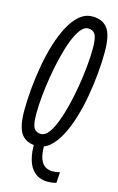

<svg xmlns="http://www.w3.org/2000/svg" viewBox="-133 -764 607 991"><g transform="rotate(15 170.5 -268.0)"><path d="M227.3 173.8Q204.4 173.8 183.3 165.3Q162.2 156.8 145.5 136.6Q128.8 116.4 119.6 81.9Q110.4 47.4 111.1 -4.2L163.2 -6.2Q163.2 43.6 173.4 69.7Q183.7 95.8 201.2 105.7Q218.8 115.5 239.2 115.5Q260 115.5 278 110.1L274.5 167.4Q262.5 171.4 250.5 172.6Q238.5 173.8 227.3 173.8ZM125.7 10Q71.2 10 44.3 -25.8Q17.5 -61.7 17.5 -150.6Q17.5 -204.1 23.1 -265.7Q28.7 -327.3 39.7 -390.4Q50.8 -453.6 68.3 -510.7Q85.8 -567.8 109.7 -612.9Q133.5 -657.9 164.3 -684Q195.1 -710 232.7 -710Q287.3 -710 314.1 -674.4Q340.9 -638.7 340.9 -549.4Q340.9 -495.9 335.3 -434.3Q329.8 -372.7 318.7 -309.6Q307.6 -246.4 290.1 -189.3Q272.6 -132.2 248.8 -87.1Q224.9 -42.1 194.5 -16Q164 10 125.7 10ZM131.7 -55.1Q153.2 -55.1 171.8 -79.5Q190.4 -104 206.4 -146Q222.5 -188 235.4 -240.2Q248.3 -292.4 257.5 -348.1Q266.8 -403.8 271.7 -456.2Q276.7 -508.7 276.7 -550.6Q276.7 -606.5 264.8 -625.7Q252.9 -644.9 226.8 -644.9Q206.3 -644.9 187.2 -620.5Q168.1 -596 152 -554Q135.9 -512 123 -459.8Q110.1 -407.6 100.9 -351.9Q91.7 -296.2 86.7 -243.8Q81.8 -191.3 81.8 -149.4Q81.8 -93.5 93.7 -74.3Q105.6 -55.1 131.7 -55.1Z"/></g></svg>

Font: Georama ExtraCondensed Thin
Style: Italic
Weight: 100
Width: 2
Italic angle: -9°
Designer: Jean-Baptiste Levee
Foundry: Production Type
Version: Version 1.001